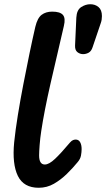

<svg xmlns="http://www.w3.org/2000/svg" viewBox="-20 -883 502 908"><path d="M163 5Q92 5 64.5 -51Q37 -107 47 -210Q53 -268 64.5 -339Q76 -410 90.5 -485Q105 -560 119.5 -630Q134 -700 147 -756Q157 -798 177 -813Q197 -828 227 -828Q264 -828 277.5 -812.5Q291 -797 282 -760Q248 -616 218.5 -486Q189 -356 175 -263Q170 -230 167.5 -198Q165 -166 165 -148Q165 -105 192 -105Q212 -105 240.5 -132Q269 -159 311 -209Q319 -218 325.5 -220.5Q332 -223 338 -223Q352 -223 359 -210.5Q366 -198 366 -178Q366 -164 363 -147.5Q360 -131 347 -116Q325 -89 296.5 -61Q268 -33 235 -14Q202 5 163 5ZM373 -627Q358 -627 346 -636.5Q334 -646 335 -668L341 -800Q343 -836 364 -849.5Q385 -863 407 -863Q430 -863 446 -849.5Q462 -836 462 -807Q462 -789 457 -775L418 -660Q412 -641 399.5 -634Q387 -627 373 -627Z"/></svg>

Font: Pacifico
Style: Regular
Weight: 400
Designer: Vernon Adams
Foundry: Vernon Adams
Version: Version 3.010; ttfautohint (v1.8.4.7-5d5b)